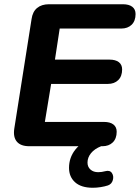

<svg xmlns="http://www.w3.org/2000/svg" viewBox="-20 -690 660 906"><path d="M47.3 -82.4 128.9 -599.8Q133.7 -634.7 155 -652.3Q176.2 -670 211.3 -670H559.2Q588.5 -670 604.1 -658.1Q619.7 -646.1 619.7 -623.7Q619.7 -591.4 601.3 -573.3Q582.8 -555.3 552.2 -555.3H261.7L239.3 -408.7H496.6Q525 -408.7 540.7 -396.8Q556.3 -384.8 556.3 -362.4Q556.3 -330.1 537.9 -312Q519.4 -294 488.7 -294H221.3L191.7 -114.7H470Q499.3 -114.7 514.9 -102.8Q530.6 -90.8 530.6 -68.4Q530.6 -36.1 512.1 -18Q493.7 0 463 0H118.5Q77.8 0 59.7 -21.4Q41.5 -42.7 47.3 -82.4ZM305.7 102Q305.7 53.6 335.4 16.1Q365.2 -21.3 420.2 -44L457.2 0Q426 12.4 409.5 32.7Q392.9 53 392.9 77.3Q392.9 97.5 406.8 110Q420.7 122.5 443.1 122.5Q459.7 122.5 476.3 117.9Q498.1 111.9 507.9 126.2Q517.7 140.5 512.5 159.6Q507.3 178.6 489.3 185Q474 190 454.9 193Q435.8 196 418 196Q363.2 196 334.4 170.2Q305.7 144.4 305.7 102Z"/></svg>

Font: SN Pro Thin
Style: Italic
Weight: 200
Italic angle: -9°
Designer: Tobias Whetton
Foundry: Supernotes
Version: Version 1.003;Glyphs 3.3 (3324)